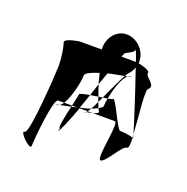

<svg xmlns="http://www.w3.org/2000/svg" viewBox="-85 -1014 559 574"><g transform="rotate(20 195.0 -727.0)"><path d="M38 -556C21 -556 72 -506 72 -524C72 -540 84 -678 100 -678H119C135 -703 146 -754 146 -774C146 -783 166 -791 188 -798C192 -787 193 -776 197 -765C201 -779 207 -793 211 -805C228 -809 248 -812 262 -815C265 -820 267 -824 269 -826C276 -833 281 -841 284 -850C305 -790 336 -694 346 -660C343 -715 331 -803 342 -803C359 -820 320 -835 324 -847C327 -856 301 -862 288 -865V-871C288 -904 259 -934 225 -934C194 -934 170 -905 170 -871V-866H100C100 -866 52 -859 56 -847C60 -835 66 -807 66 -774C66 -757 54 -556 38 -556ZM109 -667C98 -665 94 -664 100 -664C103 -664 106 -665 109 -667ZM109 -667C117 -669 130 -671 143 -674C143 -675 144 -677 144 -678H119C116 -673 112 -669 109 -667ZM132 -594C135 -594 151 -631 168 -678H194C196 -681 198 -684 201 -689C191 -685 180 -683 168 -680C173 -695 179 -710 184 -726C167 -723 152 -720 152 -716C152 -713 148 -697 144 -678H161C155 -677 149 -675 143 -674C136 -643 128 -606 132 -602C138 -597 124 -594 132 -594ZM184 -726C192 -727 201 -729 209 -730C205 -741 201 -752 197 -765C193 -752 188 -739 184 -726ZM190 -674C185 -673 183 -672 187 -672C188 -672 189 -673 190 -674ZM190 -674C195 -675 203 -676 210 -678H194ZM201 -689C209 -692 216 -695 221 -698C219 -702 217 -708 214 -715C210 -705 205 -696 201 -689ZM209 -730C211 -725 212 -719 214 -715C217 -720 219 -726 222 -732C218 -731 213 -731 209 -730ZM210 -678H280C296 -678 264 -553 280 -553C296 -553 326 -616 342 -616C347 -616 348 -630 347 -649C338 -654 312 -656 305 -656C296 -656 259 -745 253 -739C252 -737 246 -736 237 -734C235 -725 234 -717 234 -711C234 -706 229 -702 221 -698C223 -694 224 -691 225 -690C230 -685 221 -681 210 -678ZM222 -732C227 -733 232 -733 237 -734C242 -764 255 -805 271 -817C268 -816 265 -816 262 -815C252 -797 236 -763 222 -732ZM233 -866C236 -873 237 -877 238 -878C245 -884 266 -891 266 -900C266 -902 271 -888 279 -866ZM271 -817C281 -819 286 -820 280 -820C277 -820 274 -819 271 -817ZM346 -660C346 -656 347 -652 347 -649C348 -649 348 -648 349 -647C350 -646 348 -651 346 -660Z"/></g></svg>

Font: bitstorm
Style: cn
Weight: 400
Version: Version 0.2